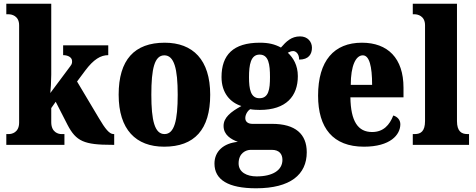

<svg xmlns="http://www.w3.org/2000/svg" viewBox="-20 -780 2564 1034"><path d="M14 0H327V-58H310C296 -58 256 -66 256 -122V-198L280 -232L344 -107C390 -19 433 0 583 0H595V-58H591C569 -58 546 -87 513 -143L395 -341L439 -400C484 -460 522 -483 563 -483V-536H320V-483C349 -483 368 -469 368 -452C368 -447 370 -437 359 -424L251 -279C253 -294 256 -344 256 -378V-760H14V-703H28C41 -703 83 -696 83 -644V-120C83 -65 42 -58 28 -58H14Z M864 10C1027 10 1112 -82 1112 -270C1112 -458 1019 -550 867 -550C704 -550 619 -458 619 -270C619 -82 712 10 864 10ZM866 -58C813 -58 795 -131 795 -270C795 -410 812 -482 865 -482C918 -482 937 -410 937 -270C937 -131 919 -58 866 -58Z M1359 234C1544 234 1632 160 1632 40C1632 -58 1571 -113 1445 -113H1339C1319 -113 1301 -122 1301 -144C1301 -165 1316 -186 1328 -192C1339 -189 1367 -188 1379 -188C1521 -188 1584 -262 1584 -370C1584 -429 1559 -469 1530 -496C1537 -499 1546 -505 1559 -505C1571 -505 1591 -493 1591 -459C1643 -459 1660 -489 1660 -523C1660 -555 1637 -584 1596 -584C1549 -584 1522 -557 1493 -524C1459 -542 1427 -550 1379 -550C1236 -550 1173 -484 1173 -365C1173 -279 1220 -228 1280 -209C1223 -178 1184 -147 1184 -102C1184 -53 1224 -30 1261 -16C1184 -9 1135 35 1135 101C1135 188 1209 234 1359 234ZM1377 -251C1330 -251 1321 -300 1321 -364C1321 -431 1330 -486 1378 -486C1427 -486 1434 -433 1434 -365C1434 -299 1427 -251 1377 -251ZM1362 170C1310 170 1265 148 1265 100C1265 44 1305 27 1330 27H1444C1484 27 1501 50 1501 81C1501 137 1448 170 1362 170Z M1940 10C2082 10 2136 -54 2136 -111C2136 -135 2119 -152 2098 -158C2078 -107 2045 -69 1984 -69C1908 -69 1869 -126 1867 -256H2153V-308C2153 -467 2068 -550 1929 -550C1779 -550 1693 -453 1693 -265C1693 -91 1773 10 1940 10ZM1984 -323H1869C1869 -426 1896 -482 1934 -482C1969 -482 1984 -423 1984 -323Z M2203 0H2506V-58H2497C2465 -58 2441 -73 2441 -128V-760H2203V-703H2214C2227 -703 2269 -696 2269 -644V-128C2269 -73 2246 -58 2214 -58H2203Z"/></svg>

Font: Noto Serif Myanmar Condensed Black
Style: Regular
Weight: 900
Width: 3
Designer: Ben Mitchell and the Monotype Design Team
Foundry: Monotype Imaging Inc.
Version: Version 2.106